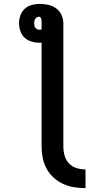

<svg xmlns="http://www.w3.org/2000/svg" viewBox="-20 -755 540 988"><path d="M420 213Q391 213 361.5 208.5Q332 204 305 191.5Q278 179 256 159Q234 139 220 113.5Q206 88 200 58.5Q194 29 194 0V-536Q192 -535 189 -535Q186 -535 183 -535Q163 -535 142.5 -541Q122 -547 107 -560.5Q92 -574 85 -594.5Q78 -615 78 -635Q78 -656 85 -676Q92 -696 107.5 -710Q123 -724 143.5 -729.5Q164 -735 185 -735Q207 -735 229 -730Q251 -725 269 -712Q287 -699 296.5 -678Q306 -657 306 -635V0Q306 23 312.5 46Q319 69 335 86Q351 103 374 110Q397 117 420 117ZM183 -602Q186 -602 189 -602.5Q192 -603 194 -604V-635Q194 -640 194 -645Q194 -650 193 -655Q192 -660 189 -664.5Q186 -669 181 -669Q175 -669 170 -666Q165 -663 161.5 -658Q158 -653 157 -647Q156 -641 156 -635Q156 -629 157 -623Q158 -617 162 -612Q166 -607 171.5 -604.5Q177 -602 183 -602Z"/></svg>

Font: Iosevka Curly
Style: Bold
Weight: 700
Monospace: yes
Designer: Belleve Invis
Foundry: Belleve Invis
Version: Version 22.1.2; ttfautohint (v1.8.4)